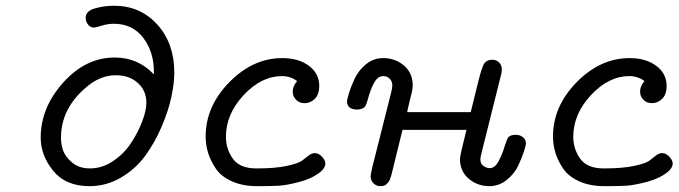

<svg xmlns="http://www.w3.org/2000/svg" viewBox="-20 -636 2336 661"><path d="M120.1 -162.1Q120.1 -265.1 197.5 -351.6Q274.9 -438 375 -438Q455.1 -438 509.8 -379.9V-389.2Q509.8 -458 472.9 -506.1Q436 -554.2 372.1 -554.2Q351.1 -554.2 330.1 -547.6Q309.1 -541 304.2 -541Q291 -541 283 -551.5Q274.9 -562 274.9 -574.2Q274.9 -598.1 306.9 -607.2Q338.9 -616.2 373 -616.2Q462.9 -616.2 521.5 -551.5Q580.1 -486.8 580.1 -386.2Q580.1 -349.1 569.6 -300.5Q559.1 -252 535.6 -198Q512.2 -144 479.5 -99.1Q446.8 -54.2 396.5 -24.7Q346.2 4.9 288.1 4.9Q206.1 4.9 163.1 -48.1Q120.1 -101.1 120.1 -162.1ZM189.9 -161.1Q189.9 -140.1 197 -118.7Q204.1 -97.2 228 -76.7Q252 -56.2 290 -56.2Q332 -56.2 370.1 -82Q408.2 -107.9 432.1 -145Q456.1 -182.1 470 -219Q483.9 -255.9 483.9 -282.2Q483.9 -324.2 454.3 -350.6Q424.8 -377 378.9 -377Q323.7 -377 274.9 -334Q189.9 -261.2 189.9 -161.1Z M688 -166Q688 -270 769.5 -353Q851.1 -436 951.7 -436Q1007.8 -436 1043.5 -409.4Q1079.1 -382.8 1079.1 -340.8Q1079.1 -310.1 1063.5 -295.4Q1047.9 -280.8 1028.8 -280.8Q1010.7 -280.8 999.3 -292.5Q987.8 -304.2 987.8 -320.8Q987.8 -339.8 1002.9 -356.9Q980 -374 950.7 -374Q879.9 -374 818.8 -308.6Q757.8 -243.2 757.8 -165Q757.8 -123 781.7 -89.6Q805.7 -56.2 861.8 -56.2H865.7Q926.8 -56.2 966.8 -64.7Q1006.8 -73.2 1019.3 -82.5Q1031.7 -91.8 1042.2 -100.3Q1052.7 -108.9 1064 -108.9Q1077.1 -108.9 1088.6 -96.4Q1100.1 -84 1100.1 -73.2Q1100.1 -58.1 1083 -43.9Q1054.2 -21 1010 -9.5Q965.8 2 939.5 3.4Q913.1 4.9 865.7 4.9Q814.9 4.9 777.8 -12Q740.7 -28.8 722.4 -56.4Q704.1 -84 696 -111.1Q688 -138.2 688 -166Z M1174.8 -287.1Q1174.8 -293.9 1181.2 -314.9Q1187.5 -335.9 1200.7 -364.5Q1213.9 -393.1 1239.7 -414.6Q1265.6 -436 1298.8 -436Q1340.8 -436 1370.8 -410.4Q1400.9 -384.8 1400.9 -341.8Q1400.9 -332 1398.2 -320.1Q1395.5 -308.1 1390.1 -287.1Q1384.8 -266.1 1381.8 -250H1600.6Q1608.4 -279.8 1619.6 -327.1Q1635.7 -395 1644.3 -412.6Q1652.8 -430.2 1674.8 -430.2Q1689 -430.2 1698.2 -421.1Q1707.5 -412.1 1707.5 -397Q1707.5 -389.2 1705.6 -380.9L1636.7 -105Q1633.8 -93.8 1633.8 -87.9Q1633.8 -71.8 1644.8 -64.5Q1655.8 -57.1 1665.5 -57.1Q1683.6 -57.1 1696 -80.1Q1708.5 -103 1717 -131.1Q1725.6 -159.2 1730.5 -164.1Q1738.3 -171.9 1755.9 -171.9Q1770 -171.9 1780.3 -163.8Q1790.5 -155.8 1790.5 -143.1Q1790.5 -136.2 1784.2 -115.7Q1777.8 -95.2 1764.6 -66.7Q1751.5 -38.1 1724.6 -16.6Q1697.8 4.9 1664.6 4.9Q1624.5 4.9 1594 -20.5Q1563.5 -45.9 1563.5 -88.9Q1563.5 -100.1 1585.9 -189H1365.7Q1363.8 -180.2 1328.6 -38.1Q1328.6 -37.1 1327.1 -32.5Q1325.7 -27.8 1324.7 -24.9Q1323.7 -22 1321.8 -17.1Q1319.8 -12.2 1316.7 -8.5Q1313.5 -4.9 1310.1 -1.5Q1306.6 2 1301.3 3.4Q1295.9 4.9 1288.6 4.9Q1276.4 4.9 1266.6 -4.2Q1256.8 -13.2 1255.9 -26.9Q1255.9 -33.7 1260.7 -56.2L1326.7 -317.9Q1330.6 -334 1330.6 -341.8Q1330.6 -356 1321.5 -365Q1312.5 -374 1299.8 -374Q1280.8 -374 1268.3 -351.6Q1255.9 -329.1 1248.3 -301Q1240.7 -272.9 1235.8 -268.1Q1227.1 -259.3 1209.5 -258.8Q1174.8 -259.3 1174.8 -287.1Z M1883.8 -166Q1883.8 -270 1965.3 -353Q2046.9 -436 2147.5 -436Q2203.6 -436 2239.3 -409.4Q2274.9 -382.8 2274.9 -340.8Q2274.9 -310.1 2259.3 -295.4Q2243.7 -280.8 2224.6 -280.8Q2206.5 -280.8 2195.1 -292.5Q2183.6 -304.2 2183.6 -320.8Q2183.6 -339.8 2198.7 -356.9Q2175.8 -374 2146.5 -374Q2075.7 -374 2014.6 -308.6Q1953.6 -243.2 1953.6 -165Q1953.6 -123 1977.5 -89.6Q2001.5 -56.2 2057.6 -56.2H2061.5Q2122.6 -56.2 2162.6 -64.7Q2202.6 -73.2 2215.1 -82.5Q2227.5 -91.8 2238 -100.3Q2248.5 -108.9 2259.8 -108.9Q2272.9 -108.9 2284.4 -96.4Q2295.9 -84 2295.9 -73.2Q2295.9 -58.1 2278.8 -43.9Q2250 -21 2205.8 -9.5Q2161.6 2 2135.3 3.4Q2108.9 4.9 2061.5 4.9Q2010.7 4.9 1973.6 -12Q1936.5 -28.8 1918.2 -56.4Q1899.9 -84 1891.8 -111.1Q1883.8 -138.2 1883.8 -166Z"/></svg>

Font: CMU Typewriter Text Variable Width
Style: Italic
Weight: 500
Italic angle: -14.04°
Version: Version 0.7.0